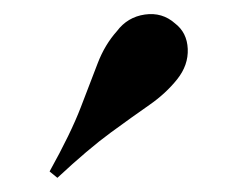

<svg xmlns="http://www.w3.org/2000/svg" viewBox="-20 -850 336 271"><path d="M227 -817Q244 -804 245 -781Q246 -758 230 -738Q214 -718 191 -702Q168 -686 136.5 -663Q105 -640 61 -599L50 -608Q80 -662 94 -698.5Q108 -735 118 -761Q128 -787 145 -806Q160 -826 184.5 -829.5Q209 -833 227 -817Z"/></svg>

Font: Playfair Display
Style: Bold
Weight: 700
Designer: Claus Eggers Sørensen
Foundry: Claus Eggers Sørensen
Version: Version 1.203